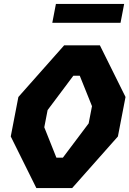

<svg xmlns="http://www.w3.org/2000/svg" viewBox="-20 -962 662 982"><path d="M166 0H349L583 -264L622 -466L491 -730H308L74 -466L35 -264ZM206.5 -311 223.5 -399 355 -574.5H388L450.5 -419L433.5 -331L301.5 -155.5H268.5ZM247.5 -845.5H596.5L615 -942H266Z"/></svg>

Font: Monaspace Krypton ExtraBold
Style: Italic
Weight: 800
Italic angle: -11°
Designer: Riley Cran & the Lettermatic Team
Foundry: Lettermatic
Version: Version 1.101 (Monaspace Krypton)